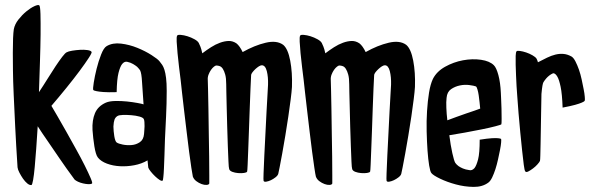

<svg xmlns="http://www.w3.org/2000/svg" viewBox="-20 -754 2314 753"><path d="M181.6 -338.9Q189.5 -325.2 205.6 -297.9Q221.7 -270.5 240.2 -237.3Q258.8 -204.1 278.3 -168.9Q297.9 -133.8 312.5 -104.5Q327.1 -75.2 335.4 -55.7Q343.8 -36.1 340.8 -34.2Q335.9 -31.2 326.2 -31.7Q316.4 -32.2 305.7 -34.7Q294.9 -37.1 285.6 -41.5Q276.4 -45.9 272.5 -49.8Q239.3 -94.7 213.4 -132.8Q187.5 -170.9 168 -199.2Q145.5 -231.4 127.9 -258.8Q125 -212.9 122.1 -171.9Q119.1 -130.9 116.2 -99.1Q113.3 -67.4 109.9 -48.3Q106.4 -29.3 103.5 -28.3Q95.7 -27.3 86.9 -34.7Q78.1 -42 70.3 -53.2Q62.5 -64.5 56.2 -76.7Q49.8 -88.9 48.8 -97.7Q43 -186.5 39.6 -257.3Q36.1 -328.1 33.7 -382.8Q31.2 -437.5 30.8 -478Q30.3 -518.6 30.3 -546.9Q30.3 -614.3 34.2 -639.6Q38.1 -659.2 52.2 -677.2Q66.4 -695.3 83 -709Q99.6 -722.7 114.3 -729.5Q128.9 -736.3 133.8 -733.4Q137.7 -730.5 138.7 -699.2Q139.6 -668 139.2 -619.6Q138.7 -571.3 136.7 -511.7Q134.8 -452.1 132.8 -392.6Q150.4 -418.9 167 -445.8Q183.6 -472.7 198.2 -494.6Q212.9 -516.6 224.1 -531.2Q235.4 -545.9 241.2 -548.8Q248 -552.7 263.2 -555.2Q278.3 -557.6 293.9 -558.6Q309.6 -559.6 322.8 -557.6Q335.9 -555.7 338.9 -550.8Q341.8 -547.9 328.1 -526.9Q314.5 -505.9 292 -475.6Q269.5 -445.3 240.2 -409.2Q210.9 -373 181.6 -338.9Z M605.5 -513.7Q611.3 -506.8 616.2 -499.5Q621.1 -492.2 625 -480Q628.9 -467.8 631.3 -448.2Q633.8 -428.7 633.8 -397.5Q633.8 -347.7 631.3 -297.4Q628.9 -247.1 627 -209Q626 -174.8 625 -145.5Q624 -116.2 623 -94.2Q622.1 -72.3 620.6 -59.6Q619.1 -46.9 618.2 -45.9Q614.3 -43 606 -48.3Q597.7 -53.7 588.4 -62.5Q579.1 -71.3 571.3 -81.1Q563.5 -90.8 561.5 -96.7Q561.5 -101.6 558.6 -125Q535.2 -111.3 506.8 -106Q478.5 -100.6 450.7 -102.1Q422.9 -103.5 399.4 -112.3Q376 -121.1 364.3 -135.7Q359.4 -141.6 356 -153.3Q352.5 -165 350.1 -180.2Q347.7 -195.3 345.7 -212.4Q343.8 -229.5 342.8 -244.1Q340.8 -282.2 352.5 -310.1Q364.3 -337.9 395.5 -351.6Q409.2 -357.4 432.1 -357.9Q455.1 -358.4 478 -356Q501 -353.5 519.5 -350.1Q538.1 -346.7 543 -344.7Q539.1 -394.5 537.1 -431.2Q535.2 -467.8 529.3 -478.5Q524.4 -485.4 517.6 -492.2Q511.7 -497.1 502 -502.9Q492.2 -508.8 478.5 -511.7Q467.8 -513.7 459 -502.9Q451.2 -493.2 444.8 -468.3Q438.5 -443.4 437.5 -392.6Q403.3 -391.6 385.3 -393.1Q367.2 -394.5 358.4 -396.5Q347.7 -398.4 345.7 -401.4Q343.8 -405.3 347.7 -430.2Q351.6 -455.1 358.9 -484.4Q366.2 -513.7 376.5 -540Q386.7 -566.4 398.4 -573.2Q421.9 -586.9 454.6 -583Q487.3 -579.1 518.6 -566.4Q549.8 -553.7 574.2 -538.1Q598.6 -522.5 605.5 -513.7ZM544.9 -228.5Q544.9 -233.4 545.9 -241.7Q546.9 -250 546.9 -258.8Q546.9 -267.6 546.4 -275.4Q545.9 -283.2 543.9 -287.1Q541 -293 526.9 -296.9Q512.7 -300.8 495.1 -302.2Q477.5 -303.7 461.9 -303.2Q446.3 -302.7 440.4 -298.8Q432.6 -293.9 429.2 -285.2Q425.8 -276.4 424.8 -257.8Q424.8 -249 425.8 -239.3Q426.8 -229.5 428.2 -220.2Q429.7 -210.9 432.1 -204.1Q434.6 -197.3 437.5 -195.3Q444.3 -190.4 461.4 -187Q478.5 -183.6 496.1 -185.1Q513.7 -186.5 528.3 -196.3Q543 -206.1 544.9 -228.5Z M1090.8 -578.1Q1109.4 -562.5 1118.2 -516.1Q1127 -469.7 1125 -413.1Q1124 -395.5 1120.1 -364.7Q1116.2 -334 1110.8 -297.4Q1105.5 -260.7 1099.1 -222.7Q1092.8 -184.6 1086.9 -152.3Q1081.1 -120.1 1076.7 -98.1Q1072.3 -76.2 1071.3 -72.3Q1069.3 -65.4 1060.5 -58.6Q1051.8 -51.8 1042.5 -47.4Q1033.2 -43 1024.4 -41.5Q1015.6 -40 1013.7 -44.9Q1012.7 -47.9 1013.7 -75.2Q1014.6 -102.5 1016.6 -143.1Q1018.6 -183.6 1021 -230Q1023.4 -276.4 1025.4 -317.4Q1027.3 -358.4 1029.3 -387.2Q1031.2 -416 1031.2 -421.9Q1032.2 -452.1 1026.4 -475.1Q1020.5 -498 1006.8 -498Q1002 -498 995.1 -493.7Q988.3 -489.3 981.9 -483.4Q975.6 -477.5 970.2 -470.7Q964.8 -463.9 964.8 -458Q963.9 -440.4 962.4 -406.2Q960.9 -372.1 959.5 -331.1Q958 -290 956.5 -247.1Q955.1 -204.1 953.6 -168Q952.1 -131.8 951.2 -107.9Q950.2 -84 949.2 -81.1Q947.3 -77.1 937 -75.7Q926.8 -74.2 914.1 -75.2Q901.4 -76.2 891.1 -80.1Q880.9 -84 878.9 -90.8Q877 -95.7 876 -120.6Q875 -145.5 873.5 -180.7Q872.1 -215.8 871.1 -256.3Q870.1 -296.9 869.1 -332Q868.2 -367.2 867.7 -392.6Q867.2 -418 867.2 -423.8Q867.2 -447.3 863.3 -461.4Q859.4 -475.6 854 -483.9Q848.6 -492.2 841.8 -494.6Q835 -497.1 828.1 -497.1Q825.2 -497.1 819.3 -492.7Q813.5 -488.3 807.6 -480Q801.8 -471.7 797.9 -461.4Q793.9 -451.2 794.9 -439.5Q794.9 -434.6 795.9 -403.3Q796.9 -372.1 797.4 -328.1Q797.9 -284.2 798.8 -233.4Q799.8 -182.6 800.3 -139.2Q800.8 -95.7 800.8 -65.9Q800.8 -36.1 800.8 -34.2Q798.8 -29.3 790 -28.8Q781.2 -28.3 770.5 -32.2Q759.8 -36.1 750 -43.5Q740.2 -50.8 736.3 -61.5Q734.4 -69.3 730.5 -95.7Q726.6 -122.1 721.7 -158.7Q716.8 -195.3 711.9 -237.8Q707 -280.3 702.1 -319.8Q697.3 -359.4 693.8 -391.6Q690.4 -423.8 688.5 -440.4Q685.5 -463.9 682.1 -491.7Q678.7 -519.5 676.3 -545.4Q673.8 -571.3 672.9 -590.3Q671.9 -609.4 674.8 -614.3Q676.8 -618.2 689 -617.2Q701.2 -616.2 715.3 -611.8Q729.5 -607.4 742.7 -600.1Q755.9 -592.8 759.8 -585Q762.7 -579.1 766.1 -570.8Q769.5 -562.5 773.4 -544.9Q790 -557.6 807.6 -568.8Q825.2 -580.1 842.8 -586.4Q860.4 -592.8 876.5 -593.3Q892.6 -593.8 907.2 -584Q919.9 -574.2 931.6 -549.8Q978.5 -576.2 1022 -586.4Q1065.4 -596.7 1090.8 -578.1Z M1573.2 -578.1Q1591.8 -562.5 1600.6 -516.1Q1609.4 -469.7 1607.4 -413.1Q1606.4 -395.5 1602.5 -364.7Q1598.6 -334 1593.3 -297.4Q1587.9 -260.7 1581.5 -222.7Q1575.2 -184.6 1569.3 -152.3Q1563.5 -120.1 1559.1 -98.1Q1554.7 -76.2 1553.7 -72.3Q1551.8 -65.4 1543 -58.6Q1534.2 -51.8 1524.9 -47.4Q1515.6 -43 1506.8 -41.5Q1498 -40 1496.1 -44.9Q1495.1 -47.9 1496.1 -75.2Q1497.1 -102.5 1499 -143.1Q1501 -183.6 1503.4 -230Q1505.9 -276.4 1507.8 -317.4Q1509.8 -358.4 1511.7 -387.2Q1513.7 -416 1513.7 -421.9Q1514.6 -452.1 1508.8 -475.1Q1502.9 -498 1489.3 -498Q1484.4 -498 1477.5 -493.7Q1470.7 -489.3 1464.4 -483.4Q1458 -477.5 1452.6 -470.7Q1447.3 -463.9 1447.3 -458Q1446.3 -440.4 1444.8 -406.2Q1443.4 -372.1 1441.9 -331.1Q1440.4 -290 1439 -247.1Q1437.5 -204.1 1436 -168Q1434.6 -131.8 1433.6 -107.9Q1432.6 -84 1431.6 -81.1Q1429.7 -77.1 1419.4 -75.7Q1409.2 -74.2 1396.5 -75.2Q1383.8 -76.2 1373.5 -80.1Q1363.3 -84 1361.3 -90.8Q1359.4 -95.7 1358.4 -120.6Q1357.4 -145.5 1356 -180.7Q1354.5 -215.8 1353.5 -256.3Q1352.5 -296.9 1351.6 -332Q1350.6 -367.2 1350.1 -392.6Q1349.6 -418 1349.6 -423.8Q1349.6 -447.3 1345.7 -461.4Q1341.8 -475.6 1336.4 -483.9Q1331.1 -492.2 1324.2 -494.6Q1317.4 -497.1 1310.5 -497.1Q1307.6 -497.1 1301.8 -492.7Q1295.9 -488.3 1290 -480Q1284.2 -471.7 1280.3 -461.4Q1276.4 -451.2 1277.3 -439.5Q1277.3 -434.6 1278.3 -403.3Q1279.3 -372.1 1279.8 -328.1Q1280.3 -284.2 1281.2 -233.4Q1282.2 -182.6 1282.7 -139.2Q1283.2 -95.7 1283.2 -65.9Q1283.2 -36.1 1283.2 -34.2Q1281.2 -29.3 1272.5 -28.8Q1263.7 -28.3 1252.9 -32.2Q1242.2 -36.1 1232.4 -43.5Q1222.7 -50.8 1218.8 -61.5Q1216.8 -69.3 1212.9 -95.7Q1209 -122.1 1204.1 -158.7Q1199.2 -195.3 1194.3 -237.8Q1189.5 -280.3 1184.6 -319.8Q1179.7 -359.4 1176.3 -391.6Q1172.9 -423.8 1170.9 -440.4Q1168 -463.9 1164.6 -491.7Q1161.1 -519.5 1158.7 -545.4Q1156.2 -571.3 1155.3 -590.3Q1154.3 -609.4 1157.2 -614.3Q1159.2 -618.2 1171.4 -617.2Q1183.6 -616.2 1197.8 -611.8Q1211.9 -607.4 1225.1 -600.1Q1238.3 -592.8 1242.2 -585Q1245.1 -579.1 1248.5 -570.8Q1252 -562.5 1255.9 -544.9Q1272.5 -557.6 1290 -568.8Q1307.6 -580.1 1325.2 -586.4Q1342.8 -592.8 1358.9 -593.3Q1375 -593.8 1389.6 -584Q1402.3 -574.2 1414.1 -549.8Q1460.9 -576.2 1504.4 -586.4Q1547.9 -596.7 1573.2 -578.1Z M1734.4 -282.2Q1750 -288.1 1770 -295.4Q1790 -302.7 1808.6 -309.1Q1827.1 -315.4 1841.8 -320.3Q1856.4 -325.2 1863.3 -328.1Q1862.3 -338.9 1860.8 -353Q1859.4 -367.2 1857.4 -380.4Q1855.5 -393.6 1852.5 -403.3Q1849.6 -413.1 1846.7 -415Q1838.9 -418 1820.8 -420.4Q1802.7 -422.9 1783.7 -418.9Q1764.6 -415 1749 -404.3Q1733.4 -393.6 1731.4 -370.1Q1729.5 -354.5 1730.5 -331.1Q1731.4 -307.6 1734.4 -282.2ZM1946.3 -266.6Q1945.3 -264.6 1922.9 -258.8Q1900.4 -252.9 1869.1 -246.6Q1837.9 -240.2 1802.7 -233.9Q1767.6 -227.5 1742.2 -223.6Q1747.1 -184.6 1753.9 -153.8Q1760.7 -123 1765.6 -115.2Q1770.5 -108.4 1778.3 -102.5Q1785.2 -97.7 1795.4 -93.3Q1805.7 -88.9 1820.3 -86.9Q1831.1 -84 1840.8 -94.7Q1848.6 -104.5 1855 -128.9Q1861.3 -153.3 1861.3 -206.1Q1891.6 -210.9 1908.7 -211.9Q1925.8 -212.9 1933.6 -211.9Q1943.4 -210.9 1945.3 -209Q1946.3 -206.1 1945.3 -194.3Q1944.3 -182.6 1940.9 -165.5Q1937.5 -148.4 1933.1 -128.4Q1928.7 -108.4 1922.9 -90.3Q1917 -72.3 1910.2 -58.1Q1903.3 -43.9 1895.5 -38.1Q1872.1 -20.5 1836.9 -21Q1801.8 -21.5 1767.6 -30.8Q1733.4 -40 1706.1 -53.2Q1678.7 -66.4 1671.9 -75.2Q1667 -81.1 1663.1 -105Q1659.2 -128.9 1656.7 -163.1Q1654.3 -197.3 1653.3 -238.3Q1652.3 -279.3 1654.8 -318.4Q1657.2 -357.4 1662.6 -390.6Q1668 -423.8 1677.7 -444.3Q1692.4 -473.6 1725.6 -492.2Q1758.8 -510.7 1795.9 -517.6Q1833 -524.4 1866.7 -519.5Q1900.4 -514.6 1917 -498Q1926.8 -488.3 1934.6 -459.5Q1942.4 -430.7 1944.3 -389.6Q1944.3 -385.7 1945.3 -367.2Q1946.3 -348.6 1946.8 -327.6Q1947.3 -306.6 1947.3 -288.1Q1947.3 -269.5 1946.3 -266.6Z M2221.7 -532.2Q2229.5 -527.3 2236.8 -513.2Q2244.1 -499 2250.5 -481Q2256.8 -462.9 2261.2 -442.4Q2265.6 -421.9 2269 -404.3Q2272.5 -386.7 2273.4 -374.5Q2274.4 -362.3 2273.4 -359.4Q2271.5 -355.5 2261.7 -351.6Q2252.9 -347.7 2235.4 -342.8Q2217.8 -337.9 2186.5 -332Q2184.6 -385.7 2178.7 -413.6Q2172.9 -441.4 2166 -453.1Q2158.2 -466.8 2149.4 -466.8Q2140.6 -462.9 2133.8 -457.5Q2127 -452.1 2122.1 -446.3Q2116.2 -439.5 2111.3 -431.6Q2109.4 -428.7 2107.4 -418Q2105.5 -407.2 2103.5 -385.7Q2103.5 -378.9 2103 -357.4Q2102.5 -335.9 2102.1 -307.6Q2101.6 -279.3 2101.1 -248Q2100.6 -216.8 2100.1 -189.9Q2099.6 -163.1 2099.1 -144.5Q2098.6 -126 2097.7 -123Q2095.7 -118.2 2087.9 -109.4Q2080.1 -100.6 2070.3 -93.3Q2060.5 -85.9 2051.8 -81.5Q2043 -77.1 2040 -82Q2037.1 -85 2034.2 -107.4Q2031.2 -129.9 2027.8 -162.6Q2024.4 -195.3 2020.5 -234.4Q2016.6 -273.4 2013.7 -309.6Q2010.7 -345.7 2008.8 -374.5Q2006.8 -403.3 2005.9 -416Q2004.9 -434.6 2003.9 -457Q2002.9 -479.5 2002.4 -499.5Q2002 -519.5 2002.4 -534.7Q2002.9 -549.8 2005.9 -552.7Q2007.8 -555.7 2019 -554.2Q2030.3 -552.7 2043.5 -548.3Q2056.6 -543.9 2068.4 -537.1Q2080.1 -530.3 2084 -524.4Q2086.9 -519.5 2089.8 -509.8Q2108.4 -519.5 2125.5 -527.8Q2142.6 -536.1 2158.7 -540Q2174.8 -543.9 2190.4 -542.5Q2206.1 -541 2221.7 -532.2Z"/></svg>

Font: Jolly Lodger
Style: Regular
Weight: 400
Designer: Stuart Sandler
Foundry: Font Diner, Inc
Version: Version 1.000